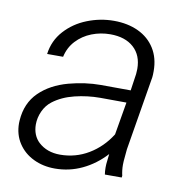

<svg xmlns="http://www.w3.org/2000/svg" viewBox="-67 -603 654 676"><g transform="rotate(10 260.0 -265.0)"><path d="M349.6 0Q347.7 -11.2 347.7 -24.9Q347.7 -33.2 348.1 -37.1L352.1 -73.7Q315.4 -33.7 269.5 -12Q223.6 9.8 171.9 9.8Q129.9 9.8 95.5 -6.8Q61 -23.4 40.8 -54.2Q20.5 -85 20.5 -126L21 -136.2Q25.4 -198.2 64.7 -236.8Q104 -275.4 167 -292.5Q225.6 -308.1 280.3 -308.1L387.7 -307.6L396.5 -367.7Q397.5 -380.4 397.5 -385.7Q397.5 -434.6 366.9 -462.2Q336.4 -489.7 283.2 -489.7Q248.5 -489.7 216.8 -477.3Q185.1 -464.8 162.6 -440.7Q140.1 -416.5 132.8 -382.8H75.7Q82 -431.2 114 -466.6Q146 -502 192.4 -520.3Q238.8 -538.6 287.6 -538.6Q336.9 -538.6 375 -520.8Q413.1 -502.9 434.3 -469Q455.6 -435.1 455.6 -388.2Q455.6 -373.5 454.6 -366.2L410.6 -101.1L406.7 -58.6Q406.2 -54.2 406.2 -44.9Q406.2 -25.4 410.6 -6.3L409.7 0ZM360.4 -145.5 380.4 -262.7 287.1 -263.2Q241.2 -263.2 196.3 -252.2Q151.4 -241.2 119.6 -216.8Q100.6 -202.1 90.1 -179Q79.6 -155.8 79.6 -131.3Q79.6 -112.8 85.9 -96.7Q92.3 -80.6 104.5 -69.3Q134.8 -41.5 181.6 -41.5Q236.8 -41.5 283.4 -69.3Q330.1 -97.2 360.4 -145.5Z"/></g></svg>

Font: Mardoto Light
Style: Italic
Weight: 300
Italic angle: -12°
Designer: Christian Robertson, Vahan Hovhannisyan
Foundry: Google
Version: Version 1.000